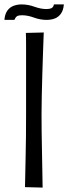

<svg xmlns="http://www.w3.org/2000/svg" viewBox="-36 -848 309 869"><path d="M81 -699 162 -701Q162 -701 161 -674Q160 -647 158.5 -604Q157 -561 155.5 -510.5Q154 -460 153 -412.5Q152 -365 152 -330Q152 -295 152.5 -251Q153 -207 154 -163Q155 -119 155.5 -81.5Q156 -44 156.5 -21.5Q157 1 157 1L77 -1Q77 -1 77.5 -18.5Q78 -36 78.5 -67Q79 -98 80 -139Q81 -180 81.5 -228.5Q82 -277 82 -328Q82 -388 82 -447Q82 -506 82 -557.5Q82 -609 82 -646Q82 -683 81 -699ZM29 -758H-16Q-14 -784 -3 -799.5Q8 -815 25 -821.5Q42 -828 62 -828Q91 -828 120 -817.5Q149 -807 174 -807Q189 -807 197.5 -811.5Q206 -816 208 -828H253Q251 -802 240 -786.5Q229 -771 212.5 -764.5Q196 -758 175 -758Q146 -758 117.5 -768.5Q89 -779 63 -779Q48 -779 41 -774.5Q34 -770 29 -758Z"/></svg>

Font: Truculenta
Style: Regular
Weight: 400
Designer: Ivan Castro, Eva Sanz & Omnibus-Type Team
Foundry: Omnibus-Type
Version: Version 1.002